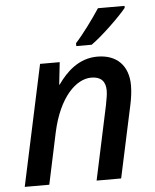

<svg xmlns="http://www.w3.org/2000/svg" viewBox="-54 -812 694 857"><g transform="rotate(-5 293.0 -383.0)"><path d="M306 -619V-606H375C426 -642 507 -721 536 -757V-766H417C387 -720 340 -656 306 -619ZM22 0H132L181 -230C215 -387 293 -460 360 -460C403 -460 424 -438 424 -397C424 -379 420 -359 415 -332L344 0H454L523 -321C529 -348 534 -381 534 -410C534 -498 483 -551 395 -551C311 -551 255 -495 217 -441H215L226 -541H138Z"/></g></svg>

Font: Noto Sans Medium
Style: Italic
Weight: 500
Italic angle: -12°
Designer: Monotype Design Team
Foundry: Monotype Imaging Inc.
Version: Version 2.013